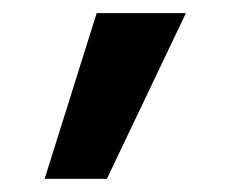

<svg xmlns="http://www.w3.org/2000/svg" viewBox="-20 -143 351 292"><path d="M262.7 -123 142.6 128.9H47.9L127 -123Z"/></svg>

Font: FreeUniversal
Style: Bold
Weight: 700
Version: Version 1.001